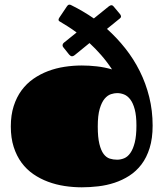

<svg xmlns="http://www.w3.org/2000/svg" viewBox="-20 -778 694 815"><path d="M248.5 -577.6Q245.6 -581.1 245.6 -585.4Q245.6 -592.3 252.4 -597.7L305.2 -640.1Q284.7 -655.3 267.1 -666.3Q249.5 -677.2 235.8 -685.5Q233.4 -686.5 231 -688.5Q228.5 -690.4 228.5 -694.3Q228.5 -697.8 231.9 -703.1L263.7 -750.5Q269 -758.3 274.4 -758.3Q276.9 -758.3 279.1 -757.6Q281.2 -756.8 282.7 -755.9Q307.6 -743.7 331.3 -729.7Q355 -715.8 378.4 -699.7L441.9 -751Q448.2 -755.9 453.1 -755.9Q458 -755.9 461.9 -751L489.7 -717.8Q491.2 -715.8 492.4 -713.4Q493.7 -710.9 493.7 -708.5Q493.7 -703.1 488.8 -699.7L434.1 -655.3Q476.1 -617.7 511.7 -572.8Q547.4 -527.8 573.2 -476.1Q599.1 -424.3 613.5 -366.2Q627.9 -308.1 627.9 -245.1Q627.9 -190.4 615.2 -149.7Q602.5 -108.9 580.3 -79.8Q558.1 -50.8 528.8 -32Q499.5 -13.2 466.1 -2.2Q432.6 8.8 397 12.9Q361.3 17.1 327.1 17.1Q290.5 17.1 253.9 11.5Q217.3 5.9 183.8 -6.6Q150.4 -19 121.6 -38.8Q92.8 -58.6 71.5 -87.4Q50.3 -116.2 38.1 -154.3Q25.9 -192.4 25.9 -241.2Q25.9 -289.6 38.1 -327.6Q50.3 -365.7 71.5 -394.5Q92.8 -423.3 121.6 -443.4Q150.4 -463.4 183.8 -476.1Q217.3 -488.8 253.9 -494.4Q290.5 -500 327.1 -500Q358.9 -500 391.1 -496.3Q423.3 -492.7 455.6 -483.4Q433.6 -516.6 409.2 -544.4Q384.8 -572.3 359.9 -595.2L296.4 -543.5Q290.5 -539.1 286.1 -539.1Q282.2 -539.1 279.1 -541.3Q275.9 -543.5 273.4 -546.4ZM477.1 -100.1Q492.2 -100.1 507.1 -106.2Q522 -112.3 533.4 -128.7Q544.9 -145 552 -173.1Q559.1 -201.2 559.1 -245.1Q559.1 -286.6 552 -313.5Q544.9 -340.3 533.2 -355.7Q521.5 -371.1 506.8 -377Q492.2 -382.8 477.1 -382.8Q465.3 -382.8 450.9 -378.2Q436.5 -373.5 424.1 -358.9Q411.6 -344.2 403.3 -316.2Q395 -288.1 395 -241.2Q395 -194.8 401.9 -167Q408.7 -139.2 419.9 -124.3Q431.2 -109.4 446 -104.7Q460.9 -100.1 477.1 -100.1Z"/></svg>

Font: Fascinate Cyrillic
Style: Regular
Weight: 900
Designer: Denis Ignatov
Foundry: Astigmatic (AOETI)
Version: Version 1.00 November 30, 2018, initial release